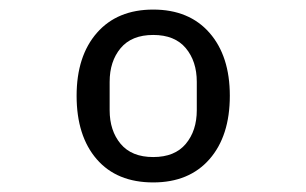

<svg xmlns="http://www.w3.org/2000/svg" viewBox="-20 -730 640 401"><path d="M300 -349Q224 -349 182 -397.5Q140 -446 140 -530Q140 -613 182.5 -661.5Q225 -710 300 -710Q375 -710 417.5 -661.5Q460 -613 460 -530Q460 -446 417.5 -397.5Q375 -349 300 -349ZM300 -402Q345 -402 368 -429.5Q391 -457 391 -500V-559Q391 -602 368 -629.5Q345 -657 300 -657Q255 -657 232 -629.5Q209 -602 209 -559V-500Q209 -457 232 -429.5Q255 -402 300 -402Z"/></svg>

Font: Lilex Nerd Font
Style: Regular
Weight: 400
Designer: Mike Abbink, Paul van der Laan, Pieter van Rosmalen, Mikhael Khrustik
Foundry: Mikhael Khrustik
Version: Version 2.400; ttfautohint (v1.8.4.7-5d5b);Nerd Fonts 3.3.0